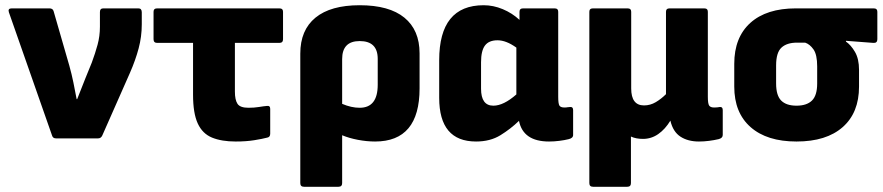

<svg xmlns="http://www.w3.org/2000/svg" viewBox="-20 -529 3377 734"><path d="M194 0Q182 0 179 -11L14 -482Q9 -497 25 -497H169Q182 -497 185 -486L245 -278Q254 -246 260.5 -214Q267 -182 273 -150H275Q283 -170 291 -190.5Q299 -211 307 -231L331 -290Q344 -325 353 -358Q362 -391 362 -427V-483Q362 -497 375 -497H509Q522 -497 522 -482V-436Q522 -389 510 -344Q498 -299 477 -251L371 -11Q366 0 355 0Z M881 12Q827 12 790.5 -3Q754 -18 736 -57Q718 -96 718 -167V-365H581Q567 -365 567 -379V-484Q567 -497 581 -497H1048Q1062 -497 1062 -484V-379Q1062 -365 1048 -365H878V-179Q878 -147 888 -132Q898 -117 930 -117Q952 -117 970 -120Q988 -123 1000 -124Q1013 -126 1013 -113V-18Q1013 -5 1002 -3Q983 2 952 7Q921 12 881 12Z M1142 185Q1128 185 1128 171V-324Q1128 -414 1186 -461.5Q1244 -509 1355 -509Q1468 -509 1526 -461.5Q1584 -414 1584 -325V-191Q1584 12 1414 12Q1382 12 1348 5.5Q1314 -1 1288 -12V171Q1288 185 1274 185ZM1288 -303V-132Q1323 -117 1355 -117Q1424 -117 1424 -205V-304Q1424 -372 1355 -372Q1288 -372 1288 -303Z M1800 12Q1659 12 1659 -155V-299Q1659 -509 1829 -509Q1866 -509 1902 -494Q1938 -479 1966 -453V-484Q1966 -497 1980 -497H2100Q2114 -497 2114 -484V-159Q2114 -133 2118.5 -125.5Q2123 -118 2138 -118Q2145 -118 2149.5 -119Q2154 -120 2160 -120Q2171 -121 2171 -108V-13Q2171 -1 2154 3Q2138 7 2118 9.5Q2098 12 2079 12Q1980 12 1964 -67Q1932 -36 1893 -12Q1854 12 1800 12ZM1819 -190Q1819 -125 1866 -125Q1905 -125 1954 -168V-347Q1915 -375 1882 -375Q1849 -375 1834 -355Q1819 -335 1819 -291Z M2247 185Q2233 185 2233 171V-484Q2233 -497 2247 -497H2379Q2393 -497 2393 -484V-191Q2393 -126 2442 -126Q2466 -126 2487 -138.5Q2508 -151 2526 -169V-484Q2526 -497 2540 -497H2672Q2686 -497 2686 -484V-159Q2686 -133 2691 -125.5Q2696 -118 2710 -118Q2717 -118 2721.5 -118.5Q2726 -119 2732 -120Q2743 -121 2743 -108V-13Q2743 -1 2727 3Q2710 7 2690.5 9.5Q2671 12 2652 12Q2610 12 2581.5 -6.5Q2553 -25 2543 -67V-68Q2523 -35 2496.5 -16.5Q2470 2 2438 2Q2411 2 2392 -7V171Q2392 185 2378 185Z M3025 12Q2912 12 2849.5 -43Q2787 -98 2787 -198V-285Q2787 -386 2848.5 -441.5Q2910 -497 3023 -497H3320Q3334 -497 3334 -484V-379Q3334 -364 3319 -365L3214 -373V-370Q3233 -357 3248.5 -330.5Q3264 -304 3264 -262V-198Q3264 -98 3201.5 -43Q3139 12 3025 12ZM3025 -125Q3064 -125 3084 -144.5Q3104 -164 3104 -210V-275Q3104 -320 3090 -340Q3076 -360 3058 -366H3027Q2988 -366 2967.5 -347Q2947 -328 2947 -279V-210Q2947 -164 2966.5 -144.5Q2986 -125 3025 -125Z"/></svg>

Font: Sofia Sans Black
Style: Regular
Weight: 900
Designer: Botio Nikoltchev, Ani Petrova
Foundry: lettersoup
Version: Version 4.100; ttfautohint (v1.8.3)